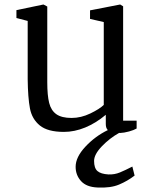

<svg xmlns="http://www.w3.org/2000/svg" viewBox="-20 -577 671 853"><path d="M510 13Q467 37 432.5 73Q398 109 398 138Q398 170 413 183Q428 196 462 198Q489 199 513 189Q537 179 568 163L578 203Q547 227 509 243Q471 259 413 256Q364 254 340 227.5Q316 201 316 164Q316 121 359.5 74.5Q403 28 459 1Q450 -8 450 -26V-67Q406 -30 358.5 -10.5Q311 9 264 9Q192 9 157 -19.5Q122 -48 113 -95.5Q104 -143 103 -225V-484L53 -497V-532L173 -557L190 -548V-212Q190 -153 198.5 -119.5Q207 -86 230.5 -69.5Q254 -53 298 -53Q340 -53 381.5 -73Q423 -93 441 -111V-479L380 -493V-531L514 -557L527 -549V-41H587V-6Q575 1 553.5 7Q532 13 512 14Z"/></svg>

Font: Grenzecho Serif
Style: Serif-Regular
Weight: 400
Designer: Dan Reynolds
Foundry: Dan Reynolds
Version: Version 1.001; ttfautohint (v1.1) -l 5 -r 5 -G 72 -x 0 -D la